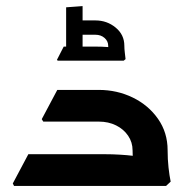

<svg xmlns="http://www.w3.org/2000/svg" viewBox="-20 -610 631 630"><path d="M415 -117Q415 -143 400.5 -164.5Q386 -186 361 -198.5Q336 -211 304 -211H158V-222L170 -315H304Q364 -315 415.5 -290Q467 -265 498.5 -220Q530 -175 530 -117ZM26 0 22 -8 73 -104H225V0ZM73 0V-104H324Q349 -104 373.5 -102.5Q398 -101 414 -99Q430 -97 430 -97V0ZM122 -211 117 -219 168 -315H287V-211ZM426 0Q422 -27 418.5 -57Q415 -87 415 -117H530Q530 -87 533 -60Q536 -33 540 -14L525 0ZM335 -460Q335 -475 323 -485.5Q311 -496 293 -496H237V-543H293Q331 -543 359.5 -519.5Q388 -496 388 -460ZM169 -411 167 -414 189 -457H229V-411ZM229 -411V-457H300Q314 -457 328 -456Q342 -455 342 -455V-411ZM340 -411Q339 -424 337 -437Q335 -450 335 -460H388Q388 -450 389.5 -437.5Q391 -425 392 -416L386 -411ZM197 -411V-586L251 -590V-411Z"/></svg>

Font: Fustat
Style: Bold
Weight: 700
Designer: Mohamed Gaber, Khaled Hosny, Laura Garcia Mut
Foundry: Kief Type Foundry, Alif Type Foundry, Hard Type Foundry
Version: Version 1.007